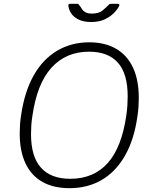

<svg xmlns="http://www.w3.org/2000/svg" viewBox="-20 -973 799 1003"><path d="M343 10Q260 10 202 -22.5Q144 -55 113.5 -119Q83 -183 83 -275Q83 -298 84.5 -321.5Q86 -345 90 -370Q108 -494 156 -579Q204 -664 278.5 -708Q353 -752 446 -752Q528 -752 586 -718.5Q644 -685 674.5 -620.5Q705 -556 705 -461Q705 -439 703.5 -415.5Q702 -392 698 -366Q681 -244 633 -160Q585 -76 511.5 -33Q438 10 343 10ZM347 -39Q469 -39 542.5 -121Q616 -203 640 -371Q644 -399 645.5 -423.5Q647 -448 647 -470Q647 -588 596 -645.5Q545 -703 445 -703Q325 -703 249 -619.5Q173 -536 149 -366Q145 -341 143.5 -317Q142 -293 142 -272Q142 -155 194 -97Q246 -39 347 -39ZM594 -953Q601 -953 603 -950Q605 -947 602 -941Q594 -924 574.5 -904.5Q555 -885 526 -871.5Q497 -858 456 -858Q417 -858 390.5 -871Q364 -884 351 -904.5Q338 -925 337 -946Q337 -948 339 -950.5Q341 -953 346 -953H384Q389 -953 390.5 -950.5Q392 -948 396 -943Q401 -938 407 -927.5Q413 -917 425.5 -909.5Q438 -902 461 -902Q496 -902 516 -918.5Q536 -935 549 -949Q552 -952 554.5 -952.5Q557 -953 560 -953Z"/></svg>

Font: Libre Franklin Thin ExtraLight
Style: Italic
Weight: 250
Italic angle: -8°
Version: Version 3.000